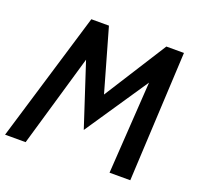

<svg xmlns="http://www.w3.org/2000/svg" viewBox="-126 -837 1020 974"><g transform="rotate(20 384.0 -350.0)"><path d="M672 0H560L592 -498L363 -159L252 -498L107 0H-4L207 -700H302L398 -363L612 -700H707Z"/></g></svg>

Font: Cabin
Style: Medium Italic
Weight: 500
Designer: Pablo Impallari
Foundry: Pablo Impallari. www.impallari.com Igino Marini. www.ikern.com
Version: Version 1.005